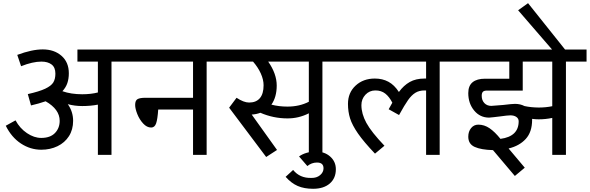

<svg xmlns="http://www.w3.org/2000/svg" viewBox="-20 -968 3686 1200"><path d="M676.8 -583V0H591.8V-314Q545.9 -305.2 494.1 -305.2Q447.3 -305.2 403.8 -316.9Q437 -270 437 -212.9Q437 -157.7 410.9 -116.9Q384.8 -76.2 339.4 -54.2Q293.9 -32.2 237.8 -32.2Q169.9 -32.2 110.8 -71Q51.8 -109.9 16.1 -182.1L77.1 -215.8Q104 -166 148.4 -136Q192.9 -106 237.8 -106Q293.9 -106 323.5 -136.5Q353 -167 353 -212.9Q353 -284.7 265.1 -335Q221.2 -319.8 173.8 -309.1L153.8 -379.9Q225.6 -396 262.7 -413.6Q299.8 -431.2 313 -452.6Q326.2 -474.1 326.2 -507.8Q326.2 -546.9 302.5 -564.9Q278.8 -583 238.8 -583Q184.6 -583 111.8 -554.2L87.9 -625Q179.7 -659.2 247.1 -659.2Q318.8 -659.2 364.5 -619.1Q410.2 -579.1 410.2 -509.8Q410.2 -476.6 401.1 -449.2Q392.1 -421.9 370.1 -397.9Q424.3 -378.9 494.1 -378.9Q548.3 -378.9 591.8 -390.1V-583H463.9V-658.2H806.2V-583Z M1271.5 -583V0H1186.5V-283.2H968.8Q964.8 -223.1 955.8 -197Q946.8 -170.9 924.8 -170.9Q897.9 -170.9 874.8 -196Q851.6 -221.2 838.1 -255.1Q824.7 -289.1 824.7 -312Q824.7 -339.8 839.6 -348.4Q854.5 -356.9 888.7 -356.9H1186.5V-583H767.6V-658.2H1400.4V-583Z M1995.1 -583V0H1910.2V-259.8Q1846.2 -227.5 1776.4 -228Q1688.5 -228 1607.4 -263.2Q1581.5 -253.4 1553.2 -252L1711.4 -30.8L1643.6 13.2L1412.1 -294.9L1458.5 -356.9Q1503.4 -327.1 1537.1 -327.1Q1581.1 -327.1 1604.2 -354.5Q1627.4 -381.8 1627.4 -435.1Q1627.4 -470.2 1609.9 -509Q1592.3 -547.9 1561.5 -583H1362.3V-658.2H2124.5V-583ZM1656.2 -583Q1709.5 -506.8 1709.5 -433.1Q1709.5 -361.3 1676.3 -314Q1723.1 -301.8 1776.4 -301.8Q1851.6 -301.8 1910.2 -332V-583Z M2079.1 89.8Q2079.1 146 2041 179Q2002.9 211.9 1937 211.9Q1880.9 211.9 1840.6 194.3Q1800.3 176.8 1765.1 137.2L1812 94.2Q1854 146 1925.3 144Q1958.5 145 1980.2 127Q2002 108.9 2002 84Q2002 65.9 1991.9 56.9Q1981.9 47.9 1960.9 47.9Q1927.7 47.9 1900.9 69.8L1849.1 9.8Q1868.2 -4.4 1896.2 -12.7Q1924.3 -21 1953.1 -21Q2008.3 -21 2043.7 10.5Q2079.1 42 2079.1 89.8Z M2728 -583V0H2643.1V-402.8H2633.8Q2599.6 -402.8 2575.7 -387.9Q2551.8 -373 2530.3 -342.5Q2508.8 -312 2474.1 -249L2409.2 -285.2L2432.1 -326.2Q2413.1 -363.3 2387.9 -383.1Q2362.8 -402.8 2326.2 -402.8Q2289.1 -402.8 2263.9 -376Q2238.8 -349.1 2238.8 -311Q2238.8 -256.8 2269.8 -200Q2300.8 -143.1 2382.8 -57.1L2323.7 -7.8Q2253.9 -81.1 2217.5 -133.5Q2181.2 -186 2168 -228Q2154.8 -270 2154.8 -318.8Q2154.8 -388.7 2202.4 -432.9Q2250 -477.1 2322.8 -477.1Q2370.6 -477.1 2407.7 -457Q2444.8 -437 2473.1 -393.1Q2502.9 -434.1 2541 -455.6Q2579.1 -477.1 2633.8 -477.1H2643.1V-583H2096.2V-658.2H2856.9V-583Z M3517.1 -583V0H3431.6V-231Q3389.6 -222.2 3346.7 -222.2Q3326.7 -222.2 3305.7 -225.1V-219.2Q3305.7 -143.1 3265.9 -99.6Q3226.1 -56.2 3158.7 -40L3259.8 80.1L3197.8 131.8L3062 -28.8H3061V-29.8Q2986.8 -31.7 2946.8 -49.8Q2906.7 -67.9 2906.7 -113.8Q2906.7 -146 2924.3 -167.5Q2941.9 -189 2969.7 -189Q3006.8 -189 3039.8 -166.5Q3072.8 -144 3107.9 -100.1Q3221.7 -115.2 3221.7 -210Q3221.7 -227.1 3207.3 -237.1Q3192.9 -247.1 3169.9 -247.1Q3152.8 -247.1 3104 -240.2Q3087.9 -238.3 3065.4 -235.6Q3043 -232.9 3037.1 -232.9Q2980 -232.9 2943.4 -277.3Q2906.7 -321.8 2906.7 -386.2Q2906.7 -432.1 2933.8 -454.1Q2960.9 -476.1 3011.7 -476.1H3163.1V-583H2818.8V-658.2H3646V-583ZM3247.1 -583V-401.9H3023.9Q3004.9 -401.9 2997.8 -394Q2990.7 -386.2 2990.7 -369.1Q2990.7 -341.3 3007.3 -323.7Q3023.9 -306.2 3050.8 -306.2Q3060.5 -306.2 3125 -312Q3181.2 -318.8 3198.7 -318.8Q3231.9 -318.8 3257.8 -305.2Q3297.9 -296.4 3346.7 -295.9Q3391.6 -295.9 3431.6 -304.2V-583Z M3280.3 -948.2 3520 -647.9H3439.5L3218.3 -903.8Z"/></svg>

Font: Sarala
Style: Regular
Weight: 400
Designer: Andres Torresi
Foundry: Huerta Tipografica
Version: Version 1.004;PS 001.003;hotconv 1.0.70;makeotf.lib2.5.58329